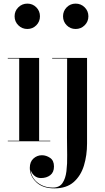

<svg xmlns="http://www.w3.org/2000/svg" viewBox="-20 -780 577 1060"><path d="M60.6 -690Q60.6 -719.2 81.2 -739.6Q101.8 -760 131 -760Q160.2 -760 180.4 -739.6Q200.6 -719.2 200.6 -690Q200.6 -660.8 180.4 -640.4Q160.2 -620 131 -620Q101.8 -620 81.2 -640.4Q60.6 -660.8 60.6 -690ZM23 -3H86V-457H23V-460H196V-3H257.6V0H23ZM328 -690Q328 -719.2 348.2 -739.6Q368.4 -760 397.6 -760Q426.9 -760 447.4 -739.6Q468 -719.2 468 -690Q468 -660.8 447.4 -640.4Q426.9 -620 397.6 -620Q368.4 -620 348.2 -640.4Q328 -660.8 328 -690ZM460.6 -460V12Q460.6 77.5 443.4 134.1Q426.1 190.6 386.6 225.3Q347 260 280 260Q216.2 260 180.4 226.1Q144.6 192.1 144.6 146.6Q144.6 113.1 164.8 95.1Q184.9 77 211.6 77Q234.9 77 256.4 91.5Q278 106 278 139Q278 171.4 257.4 187.2Q236.8 203 205.8 203Q183.5 203 168.1 188.6Q152.6 174.2 149.4 157.2Q149.8 181.8 165.1 204.3Q180.5 226.9 207.9 241.2Q235.2 255.6 271.8 255.6Q307.8 255.6 324.8 230.8Q341.9 205.9 346.8 165.1Q351.8 124.2 350.8 75.6Q349.8 26.9 349.8 -20.8L350.6 -457H268V-460Z"/></svg>

Font: Bodoni* 72 Medium
Style: Regular
Weight: 500
Version: Version 1.002; ttfautohint (v0.97) -l 8 -r 50 -G 200 -x 14 -